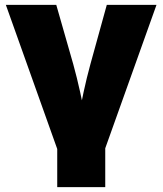

<svg xmlns="http://www.w3.org/2000/svg" viewBox="-20 -559 663 783"><path d="M216.3 56.6 3.9 -539.1H209.5L278.8 -296.9Q293.9 -242.2 306.4 -185.5Q318.8 -128.9 331.5 -64.5H297.4Q309.1 -128.9 321.3 -185.3Q333.5 -241.7 348.6 -296.9L415.5 -539.1H618.2L405.3 56.6ZM213.4 204.1V-2.9H409.2V204.1Z"/></svg>

Font: Inter 18pt Black
Style: Regular
Weight: 900
Designer: Rasmus Andersson
Foundry: rsms
Version: Version 4.001;git-66647c0bb